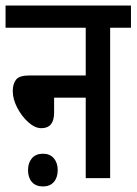

<svg xmlns="http://www.w3.org/2000/svg" viewBox="-20 -642 492 692"><path d="M0 -622H452V-542H377V0H289V-290H175V-236Q175 -180 129 -180Q106 -180 82 -201.5Q58 -223 42 -254Q26 -285 26 -314Q26 -340 38 -355Q50 -370 85 -370H289V-542H0ZM81 -29Q81 -55 95 -71.5Q109 -88 135 -88Q160 -88 174 -71.5Q188 -55 188 -29Q188 -2 174 14Q160 30 135 30Q109 30 95 14Q81 -2 81 -29Z"/></svg>

Font: Noto Sans ExtraCondensed Medium
Style: Italic
Weight: 500
Width: 2
Italic angle: -12°
Designer: Monotype Design Team
Foundry: Monotype Imaging Inc.
Version: Version 2.013; ttfautohint (v1.8.4.7-5d5b)